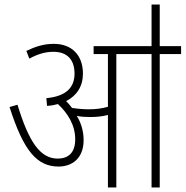

<svg xmlns="http://www.w3.org/2000/svg" viewBox="-20 -825 817 845"><path d="M348 -208C348 -248 337 -284 318 -315C335 -311 357 -310 377 -310C402 -310 429 -312 455 -319V0H492V-587H647V0H683V-587H777V-622H683V-805H647V-622H392V-587H455V-355C427 -347 400 -344 371 -344C348 -344 323 -346 297 -350C289 -361 280 -371 271 -380C318 -404 345 -445 345 -501C345 -582 296 -632 217 -632C172 -632 136 -620 96 -601L109 -567C146 -587 179 -597 215 -597C276 -597 308 -562 308 -501C308 -439 270 -401 184 -393L187 -359C205 -360 220 -363 235 -367C278 -327 311 -275 311 -212C311 -152 280 -127 234 -127C157 -127 107 -200 57 -364L22 -354C84 -160 143 -92 238 -92C296 -92 348 -127 348 -208Z"/></svg>

Font: Noto Sans Condensed ExtraLight
Style: Regular
Weight: 200
Width: 3
Designer: Monotype Design Team
Foundry: Monotype Imaging Inc.
Version: Version 2.013